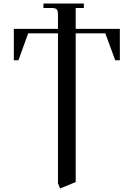

<svg xmlns="http://www.w3.org/2000/svg" viewBox="-20 -865 751 1083"><path d="M58 -525V-702H307V-780Q307 -805 300 -812.5Q293 -820 268 -820H225V-845H453V-820H407V-702H656V-525H630L574 -677H407V162L319 198L307 170V-677H139L84 -525Z"/></svg>

Font: Dihjauti
Style: Bold
Weight: 700
Designer: T. Christopher White
Version: Version 3.0.0